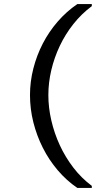

<svg xmlns="http://www.w3.org/2000/svg" viewBox="-20 -783 540 941"><path d="M217 -317Q217 -256 231.5 -193Q246 -130 273 -71.5Q300 -13 339.5 38.5Q379 90 430 128V138H359Q306 102 263 51.5Q220 1 190 -58.5Q160 -118 143.5 -183.5Q127 -249 127 -317Q127 -383 143.5 -447.5Q160 -512 190 -570Q220 -628 263 -677.5Q306 -727 359 -763H430V-753Q379 -715 339.5 -665Q300 -615 273 -558Q246 -501 231.5 -439.5Q217 -378 217 -317Z"/></svg>

Font: D2Coding ligature
Style: Regular
Weight: 400
Monospace: yes
Designer: Yong-Rak Park; Jeong-Hwan Yoon; Sang-Min Lee;
Foundry: NHN Corporation
Version: Version 1.3.2; Build 20180524